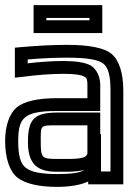

<svg xmlns="http://www.w3.org/2000/svg" viewBox="-32 -694 517 749"><path d="M449 0V-342C449 -408 433 -459 403 -484C374 -508 313 -519 230 -519C176 -519 115 -516 48 -510L26 -508V-485V-419V-391L54 -394C114 -402 168 -406 217 -406C260 -406 284 -402 297 -395C306 -390 309 -384 309 -363V-311H189C117 -311 62 -299 33 -275C4 -250 -12 -202 -12 -144C-12 -78 5 -26 36 -1C67 23 121 35 191 35C240 35 282 28 312 14V25H337H424H449V0ZM127 -141C127 -208 123 -205 195 -205H309V-98C309 -72 258 -74 206 -74H188C130 -74 127 -80 127 -141ZM77 -141C77 -64 104 -24 188 -24H206C230 -24 266 -23 297 -31C281 -20 248 -15 191 -15C127 -15 89 -23 68 -40C48 -56 39 -86 39 -144C39 -194 47 -221 66 -236C85 -253 123 -261 189 -261H334H359V-286V-363C359 -395 345 -425 321 -439C301 -450 264 -456 217 -456C174 -456 127 -453 76 -447V-462C132 -467 183 -469 230 -469C309 -469 353 -461 372 -445C390 -430 399 -400 399 -342V-25H362V-46V-171H359V-230V-255H334H195C104 -255 77 -232 77 -141ZM367 -590V-649V-674H342H124H99V-649V-590V-565H124H342H367V-590ZM317 -615H149V-624H317V-615Z"/></svg>

Font: Gamestation DisplayOutline
Style: Regular
Weight: 400
Designer: Jonas Hecksher
Foundry: Jonas Hecksher, Playtypeª, e-types AS
Version: Version 1.003